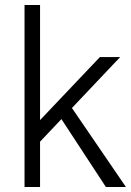

<svg xmlns="http://www.w3.org/2000/svg" viewBox="-20 -747 523 767"><path d="M98 -223 379 -519H460L140 -181ZM78 -727H140V0H78ZM196 -316 237 -360 483 0H403Z"/></svg>

Font: 寒蝉端黑体 Light
Style: Regular
Weight: 300
Designer: ChillDuanSans {Warren2060}; 
Source Han Sans {Ryoko NISHIZUKA 西塚涼子 (kana, bopomofo & ideographs); Paul D. Hunt (Latin, G
Foundry: ChillType&Adobe
Version: Version 1.300;Glyphs 3.3 (3306)